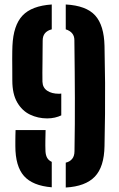

<svg xmlns="http://www.w3.org/2000/svg" viewBox="-20 -828 532 857"><path d="M35 -468.5Q35 -497.5 34.8 -521.5Q34.5 -545.5 34.5 -565Q34.5 -584.5 34.8 -599.2Q35 -614 35.5 -623Q39.5 -715 80.5 -758.5Q121.5 -802 211 -808V-697Q170.5 -687 170.5 -647Q170.5 -641 170.2 -617Q170 -593 169.8 -562Q169.5 -531 169.2 -503.5Q169 -476 169.5 -463Q170.5 -436.5 190.8 -423Q211 -409.5 243 -409.5Q246 -409.5 248.8 -409.8Q251.5 -410 253.5 -410.5V-313Q241 -307 224.8 -303.2Q208.5 -299.5 190.5 -299.5Q149.5 -299.5 114 -316.5Q78.5 -333.5 56.8 -371Q35 -408.5 35 -468.5ZM48.5 -176Q48.5 -185.5 48.5 -197.8Q48.5 -210 48.8 -223Q49 -236 49.5 -247.5H183.5Q183 -223 182.5 -200.8Q182 -178.5 183 -152.5Q184 -135 190.5 -123.5Q197 -112 211 -105.5V8Q125.5 1 87 -42.5Q48.5 -86 48.5 -176ZM273.5 9V-102Q291.5 -106 302 -118.8Q312.5 -131.5 312.5 -153.5Q313.5 -219 314 -275.5Q314.5 -332 314.2 -388.2Q314 -444.5 313.5 -507.5Q313 -570.5 312 -649Q312 -667.5 301.8 -679.5Q291.5 -691.5 273.5 -697V-808Q365 -803 404.8 -759Q444.5 -715 446.5 -623Q448.5 -531.5 449 -459Q449.5 -386.5 448.8 -319.2Q448 -252 446.5 -176Q445 -83 403.2 -39.5Q361.5 4 273.5 9Z"/></svg>

Font: Big Shoulders Stencil Text Thin ExtraBold
Style: Regular
Weight: 800
Version: Version 2.001